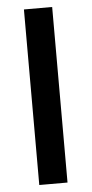

<svg xmlns="http://www.w3.org/2000/svg" viewBox="-52 -747 372 779"><g transform="rotate(-5 133.5 -357.5)"><path d="M191 0H76V-715H191Z"/></g></svg>

Font: Wix Madefor Display SemiBold
Style: Regular
Weight: 600
Designer: Dalton Maag Ltd
Foundry: Dalton Maag Ltd
Version: Version 3.100